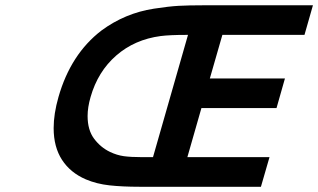

<svg xmlns="http://www.w3.org/2000/svg" viewBox="-20 -714 1216 734"><path d="M564.9 -113.3 698.7 -580.6H690.4Q629.4 -580.6 594.2 -576.2Q494.6 -563 424.3 -501.7Q354 -440.4 326.2 -342.8Q314.9 -303.7 314.9 -270.5Q314.9 -216.8 339.8 -183.6Q364.7 -150.4 400.4 -133.3Q426.8 -120.6 453.9 -116.9Q481 -113.3 520.5 -113.3ZM367.7 -597.2Q412.6 -630.4 462.9 -651.4Q513.2 -672.4 568.8 -680.9Q624.5 -689.5 662.6 -691.7Q700.7 -693.8 758.3 -693.8H1176.3L1144 -580.6H830.1L782.2 -414.1H1069.3L1037.1 -300.8H750L696.3 -113.3H1010.3L977.5 0H513.2Q447.8 0 398.7 -5.4Q349.6 -10.7 308.1 -28.3Q249 -53.7 217 -103Q185.1 -152.3 185.1 -224.1Q185.1 -278.8 203.6 -343.3Q250.5 -507.3 367.7 -597.2Z"/></svg>

Font: Cantarell
Style: Bold Italic
Weight: 700
Italic angle: -16°
Designer: Dave Crossland
Version: Version 1.004